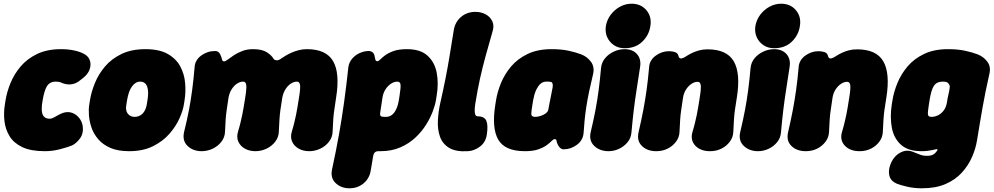

<svg xmlns="http://www.w3.org/2000/svg" viewBox="-20 -790 5356 1035"><path d="M221 25Q146 25 100 3Q54 -19 31.5 -56Q9 -93 4 -137Q-1 -181 6 -225L10 -250Q17 -294 36.5 -342Q56 -390 91 -431.5Q126 -473 180 -499Q234 -525 309 -525Q346 -525 377.5 -518.5Q409 -512 432 -500Q457 -487 464.5 -464Q472 -441 463 -415.5Q454 -390 427 -369L413 -358Q391 -339 364.5 -335.5Q338 -332 309 -345Q299 -350 281 -350Q264 -350 252 -343.5Q240 -337 232.5 -324.5Q225 -312 219.5 -293Q214 -274 210 -250L206 -225Q205 -214 205 -201Q205 -188 208.5 -176.5Q212 -165 221.5 -157.5Q231 -150 249 -150Q260 -150 281 -162.5Q302 -175 318 -181Q345 -190 368 -182Q391 -174 406.5 -154.5Q422 -135 426 -110Q431 -71 411 -43.5Q391 -16 366 -5Q343 4 303 14.5Q263 25 221 25Z M971 -225Q966 -194 947.5 -152Q929 -110 894 -69.5Q859 -29 805 -2Q751 25 676 25Q616 25 575.5 7.5Q535 -10 510 -39Q485 -68 473.5 -101.5Q462 -135 459.5 -167.5Q457 -200 461 -225L465 -250Q472 -294 491.5 -342Q511 -390 546 -431.5Q581 -473 635 -499Q689 -525 764 -525Q839 -525 884.5 -499Q930 -473 952 -431.5Q974 -390 978 -342Q982 -294 975 -250ZM775 -250Q779 -274 778.5 -292.5Q778 -311 773 -324Q768 -337 758.5 -343.5Q749 -350 736 -350Q723 -350 712 -343.5Q701 -337 691.5 -324Q682 -311 675.5 -292.5Q669 -274 665 -250L661 -225Q658 -210 660 -198Q662 -186 668.5 -177.5Q675 -169 684.5 -164.5Q694 -160 706 -160Q718 -160 729 -164.5Q740 -169 748.5 -177.5Q757 -186 762.5 -198Q768 -210 771 -225Z M1067 25Q1021 25 991.5 -3Q962 -31 972 -77Q989 -146 999 -199Q1009 -252 1016 -305.5Q1023 -359 1029 -427Q1031 -466 1064.5 -490.5Q1098 -515 1139 -515Q1153 -515 1160.5 -506.5Q1168 -498 1170 -490Q1174 -482 1176.5 -470.5Q1179 -459 1188 -459Q1195 -459 1208 -469Q1221 -479 1240.5 -492Q1260 -505 1286 -515Q1312 -525 1344 -525Q1392 -525 1418 -508.5Q1444 -492 1454 -474Q1459 -466 1470.5 -465Q1482 -464 1495 -474Q1504 -480 1518.5 -489Q1533 -498 1551 -506Q1569 -514 1590.5 -519.5Q1612 -525 1634 -525Q1738 -525 1775.5 -460.5Q1813 -396 1792 -265Q1786 -223 1782 -197Q1778 -171 1776.5 -146Q1775 -121 1773 -80Q1772 -50 1753.5 -26Q1735 -2 1706.5 11.5Q1678 25 1647 25Q1615 25 1590.5 11.5Q1566 -2 1555 -26Q1544 -50 1553 -80Q1562 -110 1567 -131.5Q1572 -153 1576 -171.5Q1580 -190 1583.5 -212Q1587 -234 1592 -265Q1600 -313 1597.5 -331.5Q1595 -350 1581 -350Q1564 -350 1547.5 -339Q1531 -328 1519 -309Q1507 -290 1502 -265Q1495 -223 1491.5 -197Q1488 -171 1486.5 -146Q1485 -121 1483 -80Q1482 -50 1463.5 -26Q1445 -2 1416.5 11.5Q1388 25 1357 25Q1325 25 1300.5 11.5Q1276 -2 1265 -26Q1254 -50 1263 -80Q1272 -110 1277 -131.5Q1282 -153 1286 -171.5Q1290 -190 1293.5 -212Q1297 -234 1302 -265Q1310 -313 1307.5 -331.5Q1305 -350 1291 -350Q1274 -350 1257.5 -339Q1241 -328 1229 -309Q1217 -290 1212 -265Q1206 -223 1202 -197Q1198 -171 1196.5 -146Q1195 -121 1193 -80Q1192 -50 1173.5 -26Q1155 -2 1126.5 11.5Q1098 25 1067 25Z M2174 -525Q2246 -525 2284.5 -490Q2323 -455 2334 -398.5Q2345 -342 2334 -275L2330 -250Q2326 -225 2313 -190Q2300 -155 2277 -118Q2254 -81 2219.5 -48.5Q2185 -16 2138 4.5Q2091 25 2031 25Q2029 25 2026.5 25Q2024 25 2022 25Q1997 24 1992 49L1979 126Q1973 170 1941 197.5Q1909 225 1863 225Q1819 225 1789.5 197Q1760 169 1770 123Q1792 21 1807.5 -66Q1823 -153 1835 -240Q1847 -327 1858 -429Q1862 -455 1879 -474.5Q1896 -494 1920 -504.5Q1944 -515 1967 -515Q1981 -515 1989.5 -507Q1998 -499 1999 -488Q2001 -477 2003.5 -468.5Q2006 -460 2014 -460Q2021 -460 2030.5 -470Q2040 -480 2057 -492.5Q2074 -505 2102 -515Q2130 -525 2174 -525ZM2122 -350Q2105 -350 2088 -339Q2071 -328 2058.5 -309Q2046 -290 2042 -265L2030 -186Q2025 -161 2042 -161Q2047 -160 2051.5 -160Q2056 -160 2060 -160Q2078 -160 2090.5 -169Q2103 -178 2111 -192Q2119 -206 2123.5 -221.5Q2128 -237 2130 -250L2134 -275Q2141 -319 2139 -334.5Q2137 -350 2122 -350Z M2503 25Q2437 29 2401 7Q2365 -15 2351.5 -54Q2338 -93 2340.5 -140.5Q2343 -188 2353 -233Q2370 -308 2382 -369Q2394 -430 2404 -491Q2414 -552 2426 -627Q2433 -671 2465 -698.5Q2497 -726 2543 -726Q2574 -726 2598.5 -712.5Q2623 -699 2634 -675Q2645 -651 2635 -620Q2614 -547 2597.5 -487Q2581 -427 2567.5 -366Q2554 -305 2542 -230Q2538 -204 2539 -189Q2540 -174 2544 -168.5Q2548 -163 2554 -163Q2592 -163 2602 -138Q2612 -113 2604 -63Q2598 -23 2567.5 0Q2537 23 2503 25Z M2810 25Q2702 25 2666 -37Q2630 -99 2650 -225L2654 -250Q2661 -294 2680.5 -342Q2700 -390 2735 -431.5Q2770 -473 2824 -499Q2878 -525 2953 -525Q3006 -525 3045 -516.5Q3084 -508 3113 -497Q3146 -484 3166 -456.5Q3186 -429 3177 -390Q3165 -341 3156 -298Q3147 -255 3141 -216.5Q3135 -178 3131.5 -142.5Q3128 -107 3126 -74Q3123 -34 3090 -9.5Q3057 15 3018 15Q3009 15 3001 8.5Q2993 2 2988 -8Q2981 -22 2980 -31Q2979 -40 2970 -40Q2963 -40 2953.5 -30Q2944 -20 2927 -7.5Q2910 5 2882 15Q2854 25 2810 25ZM2865 -160Q2878 -160 2894 -165Q2910 -170 2922 -179Q2934 -188 2936 -200Q2940 -222 2942.5 -235.5Q2945 -249 2948 -262.5Q2951 -276 2955 -298Q2968 -349 2946 -349Q2941 -350 2935.5 -350Q2930 -350 2925 -350Q2907 -350 2894.5 -339Q2882 -328 2873.5 -311.5Q2865 -295 2860.5 -278.5Q2856 -262 2854 -250L2850 -225Q2845 -196 2844 -178Q2843 -160 2865 -160Z M3260 25Q3214 25 3184 -3Q3154 -31 3164 -77Q3180 -144 3190 -197Q3200 -250 3207 -303.5Q3214 -357 3220 -423Q3223 -454 3242 -476.5Q3261 -499 3289 -512Q3317 -525 3347 -525Q3391 -525 3414.5 -497.5Q3438 -470 3430 -426Q3420 -359 3411.5 -305Q3403 -251 3396.5 -197.5Q3390 -144 3384 -77Q3382 -47 3363.5 -24Q3345 -1 3317.5 12Q3290 25 3260 25ZM3347 -530Q3314 -530 3289.5 -546.5Q3265 -563 3253 -590Q3241 -617 3246 -650Q3252 -684 3272.5 -711Q3293 -738 3322.5 -754Q3352 -770 3385 -770Q3435 -770 3464.5 -735Q3494 -700 3486 -650Q3479 -601 3442.5 -565.5Q3406 -530 3347 -530Z M3479 -426Q3481 -465 3514 -489.5Q3547 -514 3586 -514Q3604 -514 3619 -509Q3634 -504 3638 -487Q3640 -478 3647 -475.5Q3654 -473 3668 -480Q3675 -484 3686 -491Q3697 -498 3713 -505.5Q3729 -513 3749 -518.5Q3769 -524 3794 -524Q3898 -524 3935.5 -459.5Q3973 -395 3952 -264Q3945 -222 3941.5 -196Q3938 -170 3936.5 -145Q3935 -120 3933 -79Q3932 -50 3914 -26Q3896 -2 3868.5 11.5Q3841 25 3808 25Q3756 25 3728 -5Q3700 -35 3713 -79Q3722 -109 3727 -130.5Q3732 -152 3736 -170.5Q3740 -189 3743.5 -211Q3747 -233 3752 -264Q3760 -312 3757.5 -330.5Q3755 -349 3741 -349Q3724 -349 3707.5 -338Q3691 -327 3678.5 -308Q3666 -289 3662 -264Q3656 -222 3652 -196Q3648 -170 3646.5 -145Q3645 -120 3643 -79Q3642 -50 3624 -26Q3606 -2 3578.5 11.5Q3551 25 3518 25Q3469 25 3440.5 -3Q3412 -31 3422 -76Q3438 -145 3448 -198Q3458 -251 3465.5 -304.5Q3473 -358 3479 -426Z M4066 25Q4020 25 3990 -3Q3960 -31 3970 -77Q3986 -144 3996 -197Q4006 -250 4013 -303.5Q4020 -357 4026 -423Q4029 -454 4048 -476.5Q4067 -499 4095 -512Q4123 -525 4153 -525Q4197 -525 4220.5 -497.5Q4244 -470 4236 -426Q4226 -359 4217.5 -305Q4209 -251 4202.5 -197.5Q4196 -144 4190 -77Q4188 -47 4169.5 -24Q4151 -1 4123.5 12Q4096 25 4066 25ZM4153 -530Q4120 -530 4095.5 -546.5Q4071 -563 4059 -590Q4047 -617 4052 -650Q4058 -684 4078.5 -711Q4099 -738 4128.5 -754Q4158 -770 4191 -770Q4241 -770 4270.5 -735Q4300 -700 4292 -650Q4285 -601 4248.5 -565.5Q4212 -530 4153 -530Z M4285 -426Q4287 -465 4320 -489.5Q4353 -514 4392 -514Q4410 -514 4425 -509Q4440 -504 4444 -487Q4446 -478 4453 -475.5Q4460 -473 4474 -480Q4481 -484 4492 -491Q4503 -498 4519 -505.5Q4535 -513 4555 -518.5Q4575 -524 4600 -524Q4704 -524 4741.5 -459.5Q4779 -395 4758 -264Q4751 -222 4747.5 -196Q4744 -170 4742.5 -145Q4741 -120 4739 -79Q4738 -50 4720 -26Q4702 -2 4674.5 11.5Q4647 25 4614 25Q4562 25 4534 -5Q4506 -35 4519 -79Q4528 -109 4533 -130.5Q4538 -152 4542 -170.5Q4546 -189 4549.5 -211Q4553 -233 4558 -264Q4566 -312 4563.5 -330.5Q4561 -349 4547 -349Q4530 -349 4513.5 -338Q4497 -327 4484.5 -308Q4472 -289 4468 -264Q4462 -222 4458 -196Q4454 -170 4452.5 -145Q4451 -120 4449 -79Q4448 -50 4430 -26Q4412 -2 4384.5 11.5Q4357 25 4324 25Q4275 25 4246.5 -3Q4218 -31 4228 -76Q4244 -145 4254 -198Q4264 -251 4271.5 -304.5Q4279 -358 4285 -426Z M4950 225Q4907 225 4870.5 216.5Q4834 208 4814 200Q4783 187 4775 159.5Q4767 132 4779 99Q4795 55 4830 34.5Q4865 14 4900 28Q4920 35 4937 42.5Q4954 50 4977 50Q4992 50 5001.5 47Q5011 44 5018 38Q5025 32 5031 23Q5036 17 5032.5 15Q5029 13 5024 15Q5014 17 5002.5 19.5Q4991 22 4977.5 23.5Q4964 25 4947 25Q4875 25 4836.5 -10Q4798 -45 4787.5 -102Q4777 -159 4787 -225L4791 -250Q4798 -294 4817.5 -342Q4837 -390 4872 -431.5Q4907 -473 4961 -499Q5015 -525 5090 -525Q5143 -525 5182 -516.5Q5221 -508 5250 -497Q5283 -484 5303 -456.5Q5323 -429 5313 -390Q5301 -337 5292.5 -294.5Q5284 -252 5277 -213Q5270 -174 5263 -131.5Q5256 -89 5247 -35Q5240 10 5220 56Q5200 102 5165 140.5Q5130 179 5077 202Q5024 225 4950 225ZM5001 -160Q5020 -160 5037.5 -169Q5055 -178 5067.5 -195Q5080 -212 5084 -235Q5088 -261 5092.5 -279.5Q5097 -298 5099 -314Q5101 -325 5099 -329.5Q5097 -334 5092 -341Q5088 -346 5081 -348Q5074 -350 5063 -350Q5045 -350 5033 -344Q5021 -338 5013.5 -326Q5006 -314 5000.5 -295Q4995 -276 4991 -250L4987 -225Q4980 -182 4982.5 -171Q4985 -160 5001 -160Z"/></svg>

Font: Winky Sans Black
Style: Italic
Weight: 900
Italic angle: -8.97852°
Designer: Simon Atzbach
Foundry: typofactur
Version: Version 1.205